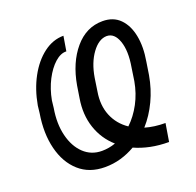

<svg xmlns="http://www.w3.org/2000/svg" viewBox="-104 -663 800 782"><g transform="rotate(-20 296.0 -272.0)"><path d="M516 -74.9 503.2 2.8Q460.9 2.8 424 -4.8Q387.1 -12.4 355.8 -26.6Q326 -9.2 292.8 0.4Q259.6 9.9 224.1 9.9Q156.2 9.9 112 -29.7Q67.8 -69.2 51 -136.7Q34.1 -204.2 47.9 -288L51.5 -319.6Q63.2 -385.7 91.6 -437.9Q120 -490.1 160.3 -520.6Q200.6 -551.1 246.8 -551.1L236.2 -487.2Q211.6 -488.3 186.4 -465.9Q161.2 -443.5 141.3 -405.2Q121.4 -366.8 112.6 -319.6L109 -288Q98 -223 111 -170.5Q123.9 -117.9 156.2 -87.2Q188.6 -56.5 234.7 -56.5Q264.6 -56.5 293.7 -66.8Q248.6 -106.5 229.4 -164.1Q210.2 -221.6 221.6 -289.8L229.8 -342Q246.1 -435.4 295.8 -494Q345.5 -552.6 416.2 -552.6Q462.7 -552.6 491.1 -524Q519.5 -495.4 529.1 -446.6Q538.7 -397.7 528.1 -336.6L519.5 -281.2Q509.6 -224.1 486 -174.4Q462.4 -124.6 428.3 -86.6Q468 -74.9 516 -74.9ZM369 -113.6Q400.9 -143.8 423.5 -186.1Q446 -228.3 454.9 -278.4L463.4 -335.2Q475.1 -403.4 460 -446.4Q445 -489.3 411.6 -489.7Q377.1 -489.3 347.7 -449.2Q318.2 -409.1 307.9 -346.9L299.4 -290.1Q289.8 -233 308.4 -187.5Q327.1 -142 369 -113.6Z"/></g></svg>

Font: Inter UI Light
Style: Italic
Weight: 300
Italic angle: 9.39999°
Designer: Rasmus Andersson
Foundry: rsms
Version: 3.2;8d6f07862